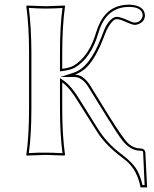

<svg xmlns="http://www.w3.org/2000/svg" viewBox="-20 -672 669 833"><path d="M588.9 -27.8Q610.4 -26.9 610.8 -7.8L618.2 141.1Q618.2 141.1 589.8 141.1Q575.7 67.4 529.3 26.9Q519.5 18.6 503.9 6.8Q442.9 -39.1 406.2 -92.8Q401.4 -100.1 397 -106.9L320.8 -228Q282.2 -292.5 250 -314.5V-200.2Q250 -85.4 262.2 0L259.8 2.9Q258.3 2.9 178.2 0L95.2 2.9L94.2 0Q106 -81.5 106 -200.2V-444.8Q106 -559.6 94.2 -645L96.2 -647.9Q97.7 -647.9 178.2 -645L261.2 -647.9L262.2 -645Q250.5 -564.9 250 -444.8V-373.5Q281.7 -377.4 297.9 -386.2Q366.7 -426.3 397.9 -534.2Q427.2 -628.9 500.5 -647Q520 -651.9 541 -651.9Q606.4 -648.9 608.9 -606Q608.9 -579.6 582 -567.9Q573.2 -564 564.9 -564Q553.7 -564 517.6 -580.6Q498.5 -588.9 485.8 -588.9Q470.7 -588.9 450.7 -556.2Q441.4 -540.5 435.1 -522.9Q394.5 -413.6 350.6 -375Q328.6 -356.4 305.2 -348.1Q339.4 -348.1 369.1 -304.7Q372.6 -299.3 375 -294.9L449.2 -174.8Q514.6 -69.3 538.1 -47.9Q561 -28.3 588.9 -27.8ZM588.9 -18.1Q546.9 -18.1 512.2 -61Q492.2 -85.9 440.4 -169.9L366.2 -290Q344.2 -328.6 314 -336.9Q308.6 -337.9 305.2 -337.9H242.7L301.8 -357.4Q368.7 -379.4 418.9 -508.8Q421.9 -517.1 425.8 -526.4Q446.8 -585 477.1 -597.2Q481.9 -598.6 485.8 -599.1Q502.9 -599.1 542.5 -580.6Q557.1 -573.7 564.9 -574.2Q586.4 -574.2 596.2 -594.2Q598.6 -600.6 599.1 -606Q596.7 -641.1 541 -642.1Q442.4 -642.1 409.2 -536.1Q408.7 -534.2 407.7 -531.2Q375 -418.5 302.7 -377.4Q283.7 -367.7 251 -363.8L240.2 -362.3V-444.8Q240.2 -558.1 251 -637.2Q206.5 -634.8 178.2 -634.8Q149.4 -634.8 105 -637.7Q115.7 -553.2 116.2 -444.8V-200.2Q116.2 -87.4 105 -7.8Q149.4 -10.3 178.2 -9.8Q207 -9.8 251 -7.3Q240.2 -91.8 240.2 -200.2V-333L255.4 -322.8Q291 -298.3 329.6 -233.4L405.3 -112.3Q443.8 -50.8 504.9 -4.9Q507.8 -2.9 509.8 -1Q558.1 35.2 576.7 69.8Q590.3 96.2 598.1 130.9H607.4L601.1 -7.8Q601.1 -16.6 596.7 -17.6Q593.3 -18.1 588.9 -18.1Z"/></svg>

Font: Linux Biolinum Outline O
Style: Bold
Weight: 700
Designer: Philipp H. Poll
Foundry: Philipp H. Poll
Version: Version 0.9.2